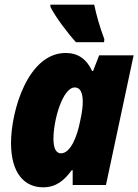

<svg xmlns="http://www.w3.org/2000/svg" viewBox="-20 -789 590 819"><path d="M304 -609H424L425 -622C404 -678 390 -729 382 -769H195V-760C216 -717 270 -646 304 -609ZM164 10C221 10 255 -21 286 -63H290V0H432L550 -553H403L377 -486H373C349 -538 312 -563 260 -563C99 -563 27 -316 27 -179C27 -49 85 10 164 10ZM240 -135C219 -135 208 -157 208 -197C208 -279 248 -416 299 -416C322 -416 333 -394 333 -355C333 -336 331 -314 322 -273C310 -210 282 -135 240 -135Z"/></svg>

Font: Noto Sans UI SemiCondensed Black
Style: Italic
Weight: 900
Width: 4
Italic angle: -372°
Designer: Monotype Design Team
Foundry: Monotype Imaging Inc.
Version: Version 1.901